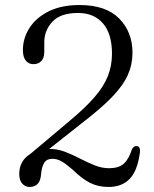

<svg xmlns="http://www.w3.org/2000/svg" viewBox="-20 -731 612 763"><path d="M56.5 -39.5Q56.5 -92.5 101.5 -120L253.5 -248Q317 -300.5 354.8 -344Q392.5 -387.5 408.8 -429Q425 -470.5 425 -517.5Q425 -597 389 -638.2Q353 -679.5 290 -679.5Q221 -679.5 188.5 -645Q156 -610.5 156 -563V-525Q156 -500.5 144 -488.2Q132 -476 113 -476Q93.5 -476 82.2 -490.5Q71 -505 71 -532Q71 -579 97 -619.8Q123 -660.5 173.2 -685.8Q223.5 -711 296.5 -711Q401 -711 453.8 -657.2Q506.5 -603.5 506.5 -521.5Q506.5 -475 488 -433.2Q469.5 -391.5 425 -345.2Q380.5 -299 302.5 -239.5L175.5 -139H178Q209.5 -139 239.2 -127.5Q269 -116 298.2 -100.8Q327.5 -85.5 356.2 -74Q385 -62.5 413.5 -62.5Q451.5 -62.5 471.5 -80.2Q491.5 -98 503.5 -135.5Q510.5 -152 524 -150.5Q539 -148.5 536 -124.5Q526 -51 494.8 -19.5Q463.5 12 411.5 12Q370 12 337.5 -4.5Q305 -21 269 -56.5Q242 -80 224.2 -90Q206.5 -100 188 -100Q166 -100 155.8 -84.2Q145.5 -68.5 143 -36.5Q139 12 97 12Q80.5 12 68.5 -1.2Q56.5 -14.5 56.5 -39.5Z"/></svg>

Font: Fraunces 9pt S050 Light
Style: Regular
Weight: 300
Version: Version 1.000; ttfautohint (v1.8.3)